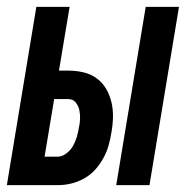

<svg xmlns="http://www.w3.org/2000/svg" viewBox="-34 -540 554 560"><path d="M305 0 391 -520H488L402 0ZM-14 0 72 -520H169L138 -334H166Q188 -334 209.5 -329Q231 -324 248 -311.5Q265 -299 275.5 -281Q286 -263 291 -242Q296 -221 295.5 -198.5Q295 -176 291 -154Q288 -134 282.5 -115Q277 -96 267 -78Q257 -60 243 -44.5Q229 -29 210.5 -19Q192 -9 173 -4.5Q154 0 134 0ZM134 -83Q147 -83 159.5 -92.5Q172 -102 179 -114.5Q186 -127 190 -140.5Q194 -154 196 -167Q199 -180 199.5 -193Q200 -206 197.5 -218.5Q195 -231 187 -241Q179 -251 165 -251H124L96 -83Z"/></svg>

Font: Iosevka Term Curly Oblique
Style: Bold
Weight: 700
Italic angle: -9°
Designer: Belleve Invis
Foundry: Belleve Invis
Version: Version 32.3.0